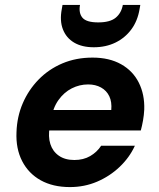

<svg xmlns="http://www.w3.org/2000/svg" viewBox="-20 -748 644 780"><path d="M264 12Q195 12 145.5 -15.5Q96 -43 70 -93.5Q44 -144 47 -211Q49 -274 72.5 -328.5Q96 -383 137 -425Q178 -467 233.5 -490.5Q289 -514 356 -514Q424 -514 472 -487Q520 -460 544 -412Q568 -364 566 -303Q565 -281 561 -258.5Q557 -236 552 -218H143L157 -301H432Q435 -334 424 -357Q413 -380 390.5 -392.5Q368 -405 338 -405Q303 -405 271.5 -389Q240 -373 217.5 -341.5Q195 -310 187 -262L182 -233Q175 -193 184.5 -163Q194 -133 219 -115.5Q244 -98 282 -98Q319 -98 346.5 -114Q374 -130 391 -156H528Q506 -108 466 -70Q426 -32 374.5 -10Q323 12 264 12ZM361 -556Q313 -556 281 -575Q249 -594 235.5 -629Q222 -664 231 -711L234 -728H305Q299 -695 315 -676Q331 -657 379 -657Q427 -657 450 -676Q473 -695 479 -728H550L547 -711Q539 -663 513.5 -628.5Q488 -594 449 -575Q410 -556 361 -556Z"/></svg>

Font: DM Sans 16pt
Style: Bold Italic
Weight: 700
Italic angle: -10°
Version: Version 4.004;gftools[0.9.30]